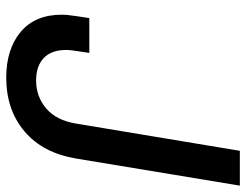

<svg xmlns="http://www.w3.org/2000/svg" viewBox="-106 -662 777 606"><g transform="rotate(90 283.0 -359.5)"><path d="M225.6 9.8Q135.7 9.8 81.3 -35.6Q26.9 -81.1 26.9 -165.5Q26.9 -172.9 27.6 -181.9Q28.3 -190.9 30.8 -207.5Q33.2 -224.1 37.6 -252.4H147.5Q143.6 -226.1 141.4 -211.9Q139.2 -197.8 138.7 -190.9Q138.2 -184.1 138.2 -179.2Q138.2 -132.8 163.6 -108.6Q189 -84.5 234.4 -84.5Q285.6 -84.5 323 -116.5Q360.4 -148.4 370.6 -210.9L456.5 -727.5H566.4L481 -211.4Q463.4 -105.5 395.3 -47.9Q327.1 9.8 225.6 9.8Z"/></g></svg>

Font: Inter 20pt Medium
Style: Italic
Weight: 500
Italic angle: -9.3988°
Version: Version 4.001;git-66647c0bb